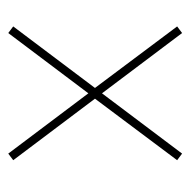

<svg xmlns="http://www.w3.org/2000/svg" viewBox="-18 -596 461 465"><g transform="rotate(-90 212.5 -363.5)"><path d="M73 -153 57 -165 206 -364 57 -562 73 -574 219 -380 365 -574 381 -562 232 -364 381 -165 365 -153 219 -347Z"/></g></svg>

Font: Noto Serif Display Condensed Semi
Style: Regular
Weight: 600
Width: 3
Designer: Monotype Design Team
Foundry: Monotype Imaging Inc.
Version: Version 1.900